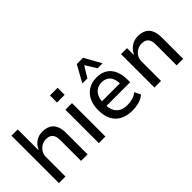

<svg xmlns="http://www.w3.org/2000/svg" viewBox="-2 -1381 2019 2019"><g transform="rotate(-45 1007.5 -371.5)"><path d="M84 0V-705H177V-401H183Q202 -447 244 -476.5Q286 -506 343 -506Q396 -506 434 -486Q472 -466 491.5 -424Q511 -382 511 -315V0H414V-310Q414 -347 403.5 -372Q393 -397 371.5 -410Q350 -423 316 -423Q279 -423 248.5 -405Q218 -387 200 -357Q182 -327 182 -290V0Z M669 -613V-718H783V-613ZM678 0V-497H776V0Z M1173 9Q1093 9 1036 -20Q979 -49 948.5 -106.5Q918 -164 918 -249Q918 -325 945 -382.5Q972 -440 1024 -473Q1076 -506 1150 -506Q1219 -506 1267 -476Q1315 -446 1339.5 -389.5Q1364 -333 1364 -253V-220H992V-288H1297L1280 -267Q1280 -353 1246 -392.5Q1212 -432 1150 -432Q1110 -432 1079 -413Q1048 -394 1029.5 -357Q1011 -320 1011 -262V-244Q1011 -184 1031 -145.5Q1051 -107 1087.5 -88.5Q1124 -70 1176 -70Q1212 -70 1250.5 -80Q1289 -90 1321 -116L1353 -47Q1315 -16 1267.5 -3.5Q1220 9 1173 9ZM999 -566 1102 -752H1196L1299 -566H1225L1149 -689L1074 -566Z M1505 0V-497H1594V-398H1598Q1620 -446 1663.5 -476Q1707 -506 1764 -506Q1817 -506 1855 -486Q1893 -466 1912.5 -423.5Q1932 -381 1932 -315V0H1835V-310Q1835 -347 1825 -372Q1815 -397 1793.5 -410Q1772 -423 1737 -423Q1700 -423 1669.5 -405Q1639 -387 1621 -357Q1603 -327 1603 -290V0Z"/></g></svg>

Font: Nunito Sans 7pt SemiCondensed Medium
Style: Regular
Weight: 500
Width: 4
Designer: Vernon Adams
Foundry: Vernon Adams
Version: Version 3.101;gftools[0.9.27]